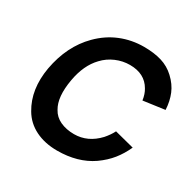

<svg xmlns="http://www.w3.org/2000/svg" viewBox="-170 -938 1126 1124"><g transform="rotate(30 393.0 -375.5)"><path d="M729 -221Q705 -168.5 672.2 -127.5Q639.5 -86.5 589.5 -51Q493 15.5 354 15.5Q270.5 15.5 207 -16Q143.5 -47.5 108.5 -107.5Q41.5 -219.5 68.5 -375Q99 -541.5 202 -645Q262 -705.5 336 -735.5Q410 -765.5 492.5 -765.5Q561 -765.5 612 -750Q663 -734.5 702 -698Q744 -659 763.2 -612.5Q782.5 -566 785.5 -508.5L640.5 -488.5Q635 -529 617.5 -557.5Q574.5 -632.5 474 -632.5Q425.5 -632.5 380 -613Q334.5 -593.5 301 -557.5Q239.5 -493.5 220 -382.5Q198 -258.5 237.5 -192.5Q257.5 -155 298.2 -136.2Q339 -117.5 391.5 -117.5Q484 -117.5 554 -192.5Q567.5 -208 578.2 -223.5Q589 -239 597 -255Z"/></g></svg>

Font: Russisch Sans ExtraBold
Style: Italic
Weight: 800
Width: 4
Italic angle: -10°
Designer: Michael Sharanda (font) & Cristiano Sobral (main changes)
Foundry: Michael Sharanda
Version: Version 2.00;September 8, 2020;FontCreator 13.0.0.2681 64-bi